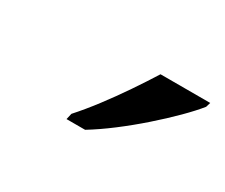

<svg xmlns="http://www.w3.org/2000/svg" viewBox="-45 -865 420 358"><g transform="rotate(30 164.5 -686.0)"><path d="M112 -606 115 -619Q133 -639 152 -664Q171 -689 189 -715.5Q207 -742 222 -766H329L326 -756Q314 -741 294 -721Q274 -701 249.5 -679.5Q225 -658 200 -639Q175 -620 152 -606Z"/></g></svg>

Font: Noto Serif
Style: Italic
Weight: 400
Italic angle: -12°
Designer: Monotype Design Team
Foundry: Monotype Imaging Inc.
Version: Version 2.013